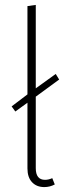

<svg xmlns="http://www.w3.org/2000/svg" viewBox="-20 -759 281 789"><path d="M165 -20Q179.7 -20 194.8 -26.9L205.1 -1Q184.6 9.8 162.1 9.8Q130.4 9.8 111.6 -10.3Q92.8 -30.3 92.8 -66.9V-336.9L43 -300.8L27.8 -321.8L92.8 -371.1V-733.9L127 -738.8V-396L209 -455.1L223.1 -432.1L127 -361.8V-67.9Q127 -20 165 -20Z"/></svg>

Font: Fira Sans Compressed UltraLight
Style: Regular
Weight: 200
Width: 1
Designer: Carrois Corporate & Edenspiekermann AG
Foundry: Carrois Corporate GbR & Edenspiekermann AG
Version: Version 4.203;PS 004.203;hotconv 1.0.88;makeotf.lib2.5.64775